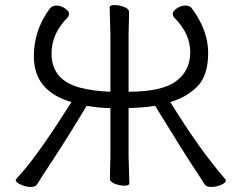

<svg xmlns="http://www.w3.org/2000/svg" viewBox="-20 -725 953 760"><path d="M263 -321Q114 -364 114 -502Q114 -606 177 -691Q186 -703 203.5 -703Q221 -703 237 -692Q253 -681 253 -671Q253 -661 247 -655Q184 -592 184 -513Q184 -408 297 -378Q350 -364 417 -362V-589L414 -695Q414 -705 433 -705Q452 -705 471.5 -697.5Q491 -690 491 -677L489 -588V-362Q621 -362 677 -403.5Q733 -445 733 -518.5Q733 -592 670 -655Q664 -661 664 -671Q664 -681 680 -692Q696 -703 714.5 -703Q733 -703 740 -691Q804 -605 804 -515.5Q804 -426 761.5 -383Q719 -340 654 -321Q772 -130 871 -17Q874 -14 874 -11Q874 -1 854.5 7Q835 15 816 15Q797 15 790 5Q780 -12 744.5 -65.5Q709 -119 594 -306Q560 -300 489 -297V-106L492 0Q492 10 473 10Q454 10 434.5 2.5Q415 -5 415 -18L417 -107V-297Q379 -297 323 -306Q256 -194 197 -104Q138 -14 131 -2Q124 10 117.5 12.5Q111 15 97.5 15Q84 15 63 6Q42 -3 42 -12Q42 -15 64 -39Q131 -113 263 -321Z"/></svg>

Font: LXGW WenKai
Style: Regular
Weight: 400
Designer: LXGW / Fontworks Inc.
Foundry: LXGW / Fontworks Inc.
Version: Version 1.520; June 14, 2025